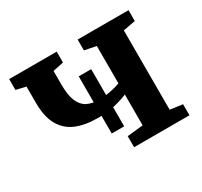

<svg xmlns="http://www.w3.org/2000/svg" viewBox="-120 -714 921 874"><g transform="rotate(-30 340.5 -276.5)"><path d="M354 0V-58L437.5 -67V-229Q406 -215.5 366.8 -206.5Q327.5 -197.5 277.5 -197.5Q211.5 -197.5 164.8 -217.2Q118 -237 93 -281.2Q68 -325.5 68 -398.5V-484L16.5 -496V-553H266.5V-496L210 -484V-412Q210 -355.5 223.8 -324Q237.5 -292.5 262.5 -279.8Q287.5 -267 322.5 -267Q345.5 -267 367.8 -270.2Q390 -273.5 408.5 -278.5Q427 -283.5 437.5 -287.5V-484L376.5 -496V-553H644V-496L579.5 -484V-67L645 -58V0ZM297 -105V-405.5H362.5V-105Z"/></g></svg>

Font: Merriweather 24pt
Style: Bold
Weight: 700
Designer: Eben Sorkin
Foundry: Eben Sorkin
Version: Version 2.100